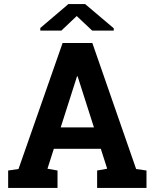

<svg xmlns="http://www.w3.org/2000/svg" viewBox="-20 -922 758 942"><path d="M20 0ZM538.1 -783.2V-772H432.1L356.4 -843.3L281.2 -772H177.7V-784.7L315.4 -901.9H397.9ZM20 -85.4 70.8 -92.8 287.1 -710.9H433.1L647.9 -92.8L698.7 -85.4V0H456.5V-85.4L505.9 -94.2L474.6 -191.9H244.1L212.9 -94.2L262.2 -85.4V0H20ZM277.8 -296.9H440.9L360.8 -547.4H357.9Z"/></svg>

Font: TypoPRO Roboto Slab
Style: Bold
Weight: 700
Designer: Google
Version: Version 1.100263; 2013; ttfautohint (v0.94.20-1c74) -l 8 -r 